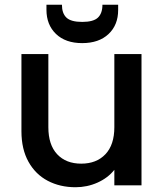

<svg xmlns="http://www.w3.org/2000/svg" viewBox="-20 -778 689 806"><path d="M476 -736Q476 -673 435.5 -635Q395 -597 325 -597Q255 -597 215 -635.5Q175 -674 175 -737V-758H240Q240 -722 259 -704Q278 -686 325 -686Q372 -686 391 -704Q410 -722 410 -758H476ZM574 -551V0H460V-65Q433 -31 389.5 -11.5Q346 8 297 8Q232 8 180.5 -19Q129 -46 99.5 -99Q70 -152 70 -227V-551H183V-244Q183 -170 220 -130.5Q257 -91 321 -91Q385 -91 422.5 -130.5Q460 -170 460 -244V-551Z"/></svg>

Font: Fz Poppins Med
Style: Regular
Weight: 500
Designer: Ninad Kale (Devanagari), Jonny Pinhorn (Latin)
Foundry: Indian Type Foundry
Version: Vit hóa bi Vntype.Com & FontZin.Com